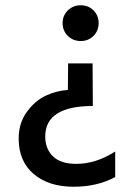

<svg xmlns="http://www.w3.org/2000/svg" viewBox="-20 -537 494 730"><path d="M418 136Q350 173 260 173Q165 173 108 124.5Q51 76 51 -10Q51 -69 82 -111.5Q113 -154 153.5 -173Q194 -192 238 -195L239 -296H332L333 -134Q152 -134 152 -18Q152 29 181.5 57.5Q211 86 270 86Q345 86 418 39ZM335.5 -497.5Q355 -478 355 -449Q355 -420 335.5 -400.5Q316 -381 287 -381Q258 -381 238 -400.5Q218 -420 218 -449Q218 -478 238 -497.5Q258 -517 287 -517Q316 -517 335.5 -497.5Z"/></svg>

Font: Hind Vadodara Medium
Style: Regular
Weight: 500
Designer: Hitesh Malaviya
Foundry: Indian Type Foundry
Version: Version 1.001;PS 1.0;hotconv 1.0.86;makeotf.lib2.5.63406; tt